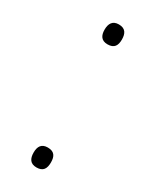

<svg xmlns="http://www.w3.org/2000/svg" viewBox="-151 -589 521 643"><g transform="rotate(30 109.5 -267.5)"><path d="M109 -467C135 -467 143 -482 143 -505C143 -528 135 -544 109 -544C85 -544 76 -528 76 -505C76 -482 85 -467 109 -467ZM109 9C135 9 143 -6 143 -30C143 -53 135 -68 109 -68C85 -68 76 -53 76 -30C76 -6 85 9 109 9Z"/></g></svg>

Font: Noto Sans Tamil ExtraLight
Style: Regular
Weight: 200
Designer: Jelle Bosma - Monotype Design Team
Foundry: Monotype Imaging Inc.
Version: Version 2.004